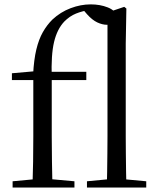

<svg xmlns="http://www.w3.org/2000/svg" viewBox="-20 -836 705 856"><path d="M36.2 0V-27.8L152.1 -38.6H192L311.9 -27.8V0ZM124.7 0Q126.7 -56.6 127.6 -114.3Q128.5 -171.9 128.5 -228.5V-478.9H33.1V-509.4L158.4 -520.4L127.7 -504.6Q131.1 -570.3 142 -615.4Q152.8 -660.5 171 -692.6Q189.3 -724.8 213.8 -749Q249.9 -782.5 294.9 -799.5Q339.8 -816.5 384.5 -816.5Q426.2 -816.5 460.1 -803.1Q494 -789.8 501.7 -764Q500.7 -747.8 489 -736.7Q477.4 -725.5 456.8 -725.5Q436.4 -725.5 413.7 -736.1Q391.1 -746.8 368.3 -772.2L350.6 -792.8V-804H383.2V-792.5Q346.9 -786.9 318.8 -775.5Q290.6 -764.1 266.9 -740.2Q234.9 -706.6 221.1 -649.1Q207.3 -591.7 210.7 -489.9V-228.5Q210.7 -171.9 211.7 -114.3Q212.7 -56.6 213.9 0ZM170.2 -478.9V-516H364.8V-478.9ZM367.7 0V-27.8L482 -38.6H515.4L632 -27.8V0ZM456.2 0Q457.2 -31.5 457.7 -70.8Q458.2 -110.1 458.7 -151.5Q459.2 -192.9 459.2 -228.5V-780.3L534 -805.5L543.4 -798L540.6 -641V-228.5Q540.6 -192.9 541.1 -151.5Q541.6 -110.1 542.1 -70.8Q542.6 -31.5 543.6 0Z"/></svg>

Font: Noto Serif SC ExtraLight
Style: Regular
Weight: 200
Designer: Ryoko NISHIZUKA 西塚涼子 (kana & ideographs); Frank Grießhammer (Latin, Greek & Cyrillic); Wenlong ZHANG 张文龙 (bopomofo); San
Foundry: Adobe
Version: Version 2.002-H1;hotconv 1.1.0;makeotfexe 2.6.0